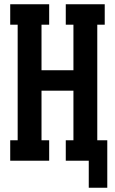

<svg xmlns="http://www.w3.org/2000/svg" viewBox="-20 -755 540 902"><path d="M397 127V0H289V-96H325V-329H175V-96H211V0H28V-96H63V-639H28V-735H211V-639H175V-425H325V-639H289V-735H472V-639H437V-96H484V127Z"/></svg>

Font: Iosevka Slab
Style: Bold
Weight: 700
Monospace: yes
Designer: Belleve Invis
Foundry: Belleve Invis
Version: Version 11.1.1; ttfautohint (v1.8.3)